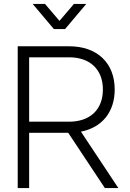

<svg xmlns="http://www.w3.org/2000/svg" viewBox="-20 -955 661 975"><path d="M146 -935 253.5 -807.5H310.5L418 -935H355.5L282 -849L208.5 -935ZM512.5 0H581L391 -286.5C498.5 -307.5 562.5 -386.5 562.5 -500.5C562.5 -634.5 474.5 -720 331 -720H70V0H128V-280.5H326.5ZM128 -664H330.5C437.5 -664 502.5 -602 502.5 -500.5C502.5 -398.5 437.5 -337 330.5 -337H128Z"/></svg>

Font: Vela Sans Light
Style: Regular
Weight: 300
Designer: Principal design: Mikhail Sharanda - project Manrope.
Design modification: Ravid Balaliev
Foundry: Mikhail Sharanda
Version: Version 1.001